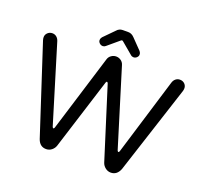

<svg xmlns="http://www.w3.org/2000/svg" viewBox="-143 -1054 1274 1200"><g transform="rotate(20 493.5 -454.5)"><path d="M392 -749Q379 -749 369.5 -758.5Q360 -768 361 -779Q361 -785 363.5 -790Q366 -795 369 -799L436 -867Q452 -886 476 -886H513Q535 -886 553 -867L619 -799Q622 -795 624.5 -790Q627 -785 627 -779Q628 -768 618.5 -758.5Q609 -749 597 -749Q586 -749 578 -756L502 -820Q494 -828 486 -820L410 -756Q402 -749 392 -749ZM279 -23Q237 -23 221 -68L29 -656Q26 -667 26 -673Q25 -691 38 -704Q51 -717 70 -717Q86 -717 98 -707Q110 -697 115 -680L271 -168Q274 -161 278 -160.5Q282 -160 285 -168L442 -678Q447 -696 462 -706.5Q477 -717 494 -717Q512 -717 526.5 -706.5Q541 -696 546 -678L703 -168Q706 -161 710 -160.5Q714 -160 717 -168L873 -680Q878 -697 890 -707Q902 -717 918 -717Q938 -717 950.5 -704Q963 -691 962 -673Q962 -667 959 -656L768 -68Q750 -23 709 -23Q689 -23 672.5 -36Q656 -49 650 -68L501 -541Q498 -548 494 -548.5Q490 -549 487 -541L338 -68Q332 -49 316 -36Q300 -23 279 -23Z"/></g></svg>

Font: Huninn
Style: Regular
Weight: 400
Designer: justfont
Foundry: justfont
Version: Version 1.003